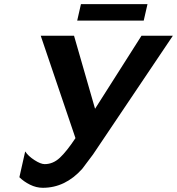

<svg xmlns="http://www.w3.org/2000/svg" viewBox="-20 -894 851 923"><path d="M670.9 -794.9H351.1L369.1 -874H689ZM811 -722.2 426.8 -150.9 375 -82Q293.5 8.8 186 8.8Q154.3 8.8 124 -6.3Q93.8 -21.5 73.2 -42L101.1 -166Q115.7 -143.6 145.8 -124.3Q175.8 -105 194.8 -105Q234.9 -105 267.6 -135.5Q300.3 -166 342.8 -230L175.8 -722.2H335.9L437 -371.1L660.2 -722.2Z"/></svg>

Font: Perun
Style: Bold Italic
Weight: 700
Italic angle: -12°
Foundry: Copyright (c) Stefan Peev, Context Ltd, 2016
Version: Version 001.000